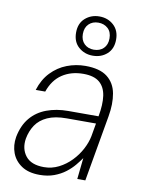

<svg xmlns="http://www.w3.org/2000/svg" viewBox="-88 -843 683 916"><g transform="rotate(10 253.0 -385.0)"><path d="M168 12Q114 12 80.5 -10.5Q47 -33 33.5 -69Q20 -105 27 -147Q38 -204 68.5 -240.5Q99 -277 146 -294.5Q193 -312 250 -312H397Q408 -371 402 -412.5Q396 -454 369.5 -476.5Q343 -499 291 -499Q232 -499 189 -470.5Q146 -442 126 -384H80Q96 -436 129 -470.5Q162 -505 205 -521.5Q248 -538 294 -538Q364 -538 400.5 -509.5Q437 -481 446 -431.5Q455 -382 444 -320L388 0H349L360 -103Q349 -87 332.5 -67Q316 -47 292.5 -29Q269 -11 238 0.5Q207 12 168 12ZM182 -28Q220 -28 253.5 -45Q287 -62 313.5 -89.5Q340 -117 357 -149.5Q374 -182 380 -213L391 -276H249Q193 -276 156.5 -259.5Q120 -243 100.5 -214Q81 -185 74 -147Q66 -97 93 -62.5Q120 -28 182 -28ZM319 -592Q279 -592 250.5 -617Q222 -642 222 -687Q222 -732 250.5 -757Q279 -782 319 -782Q360 -782 388 -756.5Q416 -731 416 -687Q416 -642 388 -617Q360 -592 319 -592ZM319 -621Q348 -621 366 -638.5Q384 -656 384 -687Q384 -718 365.5 -735Q347 -752 319 -752Q291 -752 273 -734.5Q255 -717 255 -686Q255 -656 273 -638.5Q291 -621 319 -621Z"/></g></svg>

Font: DM Sans 9pt ExtraLight
Style: Italic
Weight: 250
Italic angle: -10°
Version: Version 4.004;gftools[0.9.30]